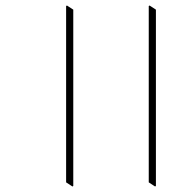

<svg xmlns="http://www.w3.org/2000/svg" viewBox="-20 -662 706 697"><path d="M223 -642 220 -640V0L243 15L246 13V-627ZM523 -642 520 -640V0L543 15L546 13V-627Z"/></svg>

Font: Noto Serif Gurmukhi Thin
Style: Regular
Weight: 100
Designer: Vaibhav Singh and the Monotype Design Team
Foundry: Monotype Imaging Inc.
Version: Version 2.004